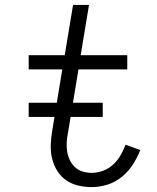

<svg xmlns="http://www.w3.org/2000/svg" viewBox="-20 -755 640 783"><path d="M354 8Q326 8 298.5 1.5Q271 -5 249 -20.5Q227 -36 213 -59Q199 -82 192.5 -108.5Q186 -135 187 -164Q188 -193 193 -222L234 -472H97V-530H244L278 -735H343L309 -530H499V-472H300L257 -212Q253 -193 252 -174Q251 -155 254 -136.5Q257 -118 265 -101.5Q273 -85 286 -73Q299 -61 317 -55.5Q335 -50 354 -50Q377 -50 400 -58.5Q423 -67 441 -83.5Q459 -100 471.5 -121.5Q484 -143 492 -165L552 -143Q540 -112 521.5 -83.5Q503 -55 476.5 -33.5Q450 -12 418 -2Q386 8 354 8ZM97 -278V-336H399V-278Z"/></svg>

Font: Iosevka Curly Light Extended
Style: Italic
Weight: 300
Width: 7
Italic angle: -9°
Monospace: yes
Designer: Belleve Invis
Foundry: Belleve Invis
Version: Version 11.1.0; ttfautohint (v1.8.3)